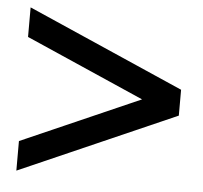

<svg xmlns="http://www.w3.org/2000/svg" viewBox="-44 -563 657 621"><g transform="rotate(5 285.0 -253.0)"><path d="M539 -211 31 12V-84L416 -253L31 -422V-518L539 -295Z"/></g></svg>

Font: STIX MathJax Main
Style: Bold Italic
Weight: 700
Italic angle: -16.33°
Designer: MicroPress Inc., with final additions and corrections provided by Coen Hoffman, Elsevier (retired)
Version: Version 1.1.1